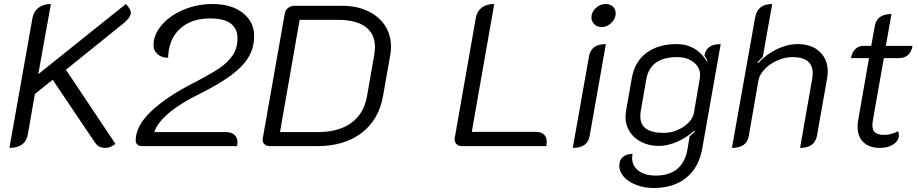

<svg xmlns="http://www.w3.org/2000/svg" viewBox="-20 -729 4580 958"><path d="M142 -639Q148 -672 172.5 -690.5Q197 -709 234 -709L171 -359L608 -709Q633 -682 633 -666Q633 -655 623.5 -641Q614 -627 598 -614L309 -381L556 -11Q545 -2 531.5 3.5Q518 9 507 9Q472 9 455 -16L243 -331L154 -260L119 -59Q107 9 27 9Z M657 -28Q657 -100 733.5 -173Q810 -246 947 -316Q1027 -357 1072 -387Q1117 -417 1141 -453Q1165 -489 1165 -538Q1165 -586 1131.5 -611.5Q1098 -637 1028 -637Q937 -637 881.5 -588.5Q826 -540 820 -458Q819 -454 819 -441Q788 -440 767 -458Q746 -476 746 -503Q746 -556 787 -604Q828 -652 896 -680.5Q964 -709 1040 -709Q1134 -709 1191 -665Q1248 -621 1248 -549Q1248 -492 1221 -445.5Q1194 -399 1134.5 -354.5Q1075 -310 975 -260Q880 -214 822 -164.5Q764 -115 750 -70H1106Q1134 -70 1149.5 -56.5Q1165 -43 1165 -17Q1165 -12 1163 0H688Q674 0 665.5 -7.5Q657 -15 657 -28Z M1291 -38 1401 -662Q1404 -679 1417.5 -689.5Q1431 -700 1449 -700H1688Q1760 -700 1815 -674Q1870 -648 1900.5 -602Q1931 -556 1931 -496Q1931 -473 1927 -453L1891 -249Q1870 -131 1784 -65.5Q1698 0 1564 0H1325Q1308 0 1298 -11Q1288 -22 1291 -38ZM1567 -70Q1670 -70 1733 -116Q1796 -162 1811 -248L1847 -454Q1851 -482 1851 -493Q1851 -560 1804 -595Q1757 -630 1665 -630H1475L1377 -70Z M2249 -41 2354 -639Q2360 -673 2383.5 -691Q2407 -709 2446 -709L2334 -71H2654Q2680 -71 2694 -58Q2708 -45 2708 -20Q2708 -14 2706 0H2283Q2266 0 2256 -12Q2246 -24 2249 -41Z M2931 -642Q2931 -668 2952.5 -688.5Q2974 -709 3002 -709Q3024 -709 3038 -696Q3052 -683 3052 -662Q3052 -636 3030.5 -615Q3009 -594 2982 -594Q2960 -594 2945.5 -608Q2931 -622 2931 -642ZM2919 -449Q2930 -509 3003 -509L2922 -50Q2912 9 2838 9Z M3070 98Q3070 70 3087.5 54.5Q3105 39 3136 39Q3134 51 3134 58Q3134 99 3166 123Q3198 147 3252 147Q3319 147 3359 114Q3399 81 3410 17L3421 -49Q3438 -63 3446 -72L3444 -77Q3406 -42 3358.5 -21.5Q3311 -1 3268 -1Q3219 -1 3181 -20Q3143 -39 3122 -72Q3101 -105 3101 -146Q3101 -154 3103 -172L3132 -337Q3146 -420 3204.5 -464.5Q3263 -509 3358 -509Q3453 -509 3507 -423L3510 -427L3495 -452Q3504 -509 3576 -509L3484 12Q3467 107 3404 158Q3341 209 3241 209Q3195 209 3155.5 194Q3116 179 3093 153.5Q3070 128 3070 98ZM3443 -169 3472 -340Q3473 -345 3473 -355Q3473 -393 3441 -418.5Q3409 -444 3359 -444Q3225 -444 3205 -335L3177 -174Q3175 -165 3175 -149Q3175 -66 3290 -66Q3345 -66 3390.5 -96.5Q3436 -127 3443 -169Z M3748 -643Q3760 -709 3833 -709L3786 -445Q3786 -445 3760 -419L3763 -414Q3803 -458 3856 -483.5Q3909 -509 3960 -509Q4029 -509 4069.5 -471.5Q4110 -434 4110 -371Q4110 -356 4107 -338L4056 -50Q4044 9 3972 9L4032 -333Q4035 -350 4035 -363Q4035 -444 3935 -444Q3897 -444 3859 -427.5Q3821 -411 3795 -383.5Q3769 -356 3764 -326L3716 -50Q3706 9 3632 9Z M4259 -97Q4259 -114 4262 -130L4316 -439H4226Q4231 -468 4247.5 -484Q4264 -500 4289 -500H4327L4345 -600Q4356 -659 4428 -659L4400 -500H4533Q4528 -470 4510.5 -454.5Q4493 -439 4465 -439H4390L4336 -133Q4333 -117 4333 -105Q4333 -79 4347 -67.5Q4361 -56 4392 -56Q4426 -56 4460 -74Q4465 -68 4465 -54Q4465 -27 4438 -9Q4411 9 4371 9Q4318 9 4288.5 -19Q4259 -47 4259 -97Z"/></svg>

Font: K2D Light
Style: Italic
Weight: 300
Italic angle: -10°
Designer: Katatrad Aksorn Co.,Ltd.
Foundry: Cadson Demak Co.,Ltd.
Version: Version 1.000; ttfautohint (v1.6)